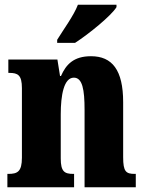

<svg xmlns="http://www.w3.org/2000/svg" viewBox="-20 -786 610 806"><path d="M220 -619V-606H295C354 -644 448 -721 469 -756V-766H307C290 -721 245 -660 220 -619ZM11 0H291V-56H288C251 -56 235 -65 235 -121V-306C235 -386 248 -460 290 -460C326 -460 335 -410 335 -325V0H550V-56H546C509 -56 497 -65 497 -126V-357C497 -492 451 -550 362 -550C289 -550 257 -515 236 -467H232L221 -536H15V-480H19C55 -480 72 -471 72 -416V-124C72 -65 53 -56 15 -56H11Z"/></svg>

Font: Noto Serif Ethiopic ExtraCondensed Black
Style: Regular
Weight: 900
Width: 2
Designer: Monotype Design Team
Foundry: Monotype Imaging Inc.
Version: Version 2.102